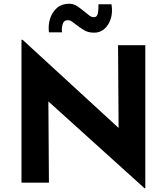

<svg xmlns="http://www.w3.org/2000/svg" viewBox="-20 -978 893 1028"><path d="M754 30 239 -435 242 0H95V-765H101L615 -293L612 -736H758V30ZM485 -803Q451 -803 428 -817.5Q405 -832 386 -847Q375 -856 364.5 -863Q354 -870 342 -870Q322 -870 315.5 -848.5Q309 -827 312 -805H242Q237 -844 248.5 -879Q260 -914 285.5 -936Q311 -958 350 -958Q375 -958 395 -944Q415 -930 432 -916Q446 -904 458 -895Q470 -886 482 -886Q501 -886 504.5 -908.5Q508 -931 507 -955H577Q584 -912 573 -877.5Q562 -843 538.5 -823Q515 -803 485 -803Z"/></svg>

Font: Reem Kufi Ink
Style: Bold
Weight: 700
Designer: Khaled Hosny
Version: Version 1.002